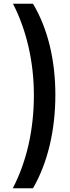

<svg xmlns="http://www.w3.org/2000/svg" viewBox="-20 -852 377 1037"><path d="M49 165H158C237 29 279 -147 279 -340C279 -527 238 -699 158 -832H50C122 -692 163 -521 163 -338C163 -151 124 21 49 165Z"/></svg>

Font: Noto Sans Gurmukhi ExtraCondensed
Style: Bold
Weight: 700
Width: 2
Designer: Jelle Bosma - Monotype Design Team
Foundry: Monotype Imaging Inc.
Version: Version 2.004